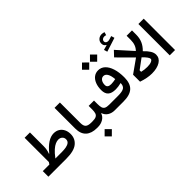

<svg xmlns="http://www.w3.org/2000/svg" viewBox="-40 -1807 2906 2906"><g transform="rotate(-45 1413.0 -354.0)"><path d="M180.7 -119.6Q190.4 -135.3 201.7 -151.4V-670.9H315.9V-378.4Q315.9 -341.8 310.3 -308.8Q304.7 -275.9 291.5 -240.7L295.9 -237.3Q433.1 -408.7 559.6 -408.7Q614.3 -408.7 653.6 -384Q692.9 -359.4 714.4 -316.4Q735.8 -273.4 735.8 -218.3Q735.8 -119.1 662.1 -59.6Q588.4 0 424.8 0H39.6V-119.6ZM309.1 -119.6H450.7Q497.6 -119.6 538.3 -127Q579.1 -134.3 604.5 -154.3Q629.9 -174.3 629.9 -211.9Q629.9 -246.1 605.5 -268.8Q581.1 -291.5 542 -291.5Q513.7 -291.5 478.8 -276.6Q443.8 -261.7 401.9 -224.6Q359.9 -187.5 309.1 -119.6Z M842.3 -670.9H957V-229.5Q957 -169.9 984.4 -144.8Q1011.7 -119.6 1081.1 -119.6H1081.5V0H1081.1Q966.8 0 904.5 -56.9Q842.3 -113.8 842.3 -227.1Z M1342.8 -250.5Q1342.8 -204.1 1351.3 -175Q1359.9 -146 1385.3 -132.8Q1410.6 -119.6 1460.9 -119.6H1488.3V0H1459.5Q1397.5 0 1351.1 -29.8Q1304.7 -59.6 1287.6 -112.8H1282.7Q1265.6 -59.6 1215.3 -29.8Q1165 0 1102.5 0H1081.5Q1063.5 0 1063.5 -60.1Q1063.5 -119.6 1081.5 -119.6H1102.5Q1155.8 -119.6 1182.9 -133.1Q1210 -146.5 1219.2 -175.5Q1228.5 -204.6 1228.5 -250.5V-326.7H1342.8ZM1073.2 170.4 1150.4 93.3 1228 170.4 1150.4 247.6Z M1544.4 -785.2 1621.6 -862.3 1699.2 -785.2 1621.6 -708ZM1715.3 -785.2 1792 -862.3 1869.6 -785.2 1792 -708ZM1488.3 -119.6H1651.4Q1744.1 -119.6 1779.8 -144.3Q1815.4 -168.9 1815.4 -229.5Q1750.5 -212.9 1695.8 -212.9Q1611.8 -212.9 1571.5 -249Q1531.2 -285.2 1531.2 -360.4Q1531.2 -435.1 1553.5 -490.5Q1575.7 -545.9 1615.7 -576.4Q1655.8 -606.9 1709.5 -606.9Q1772.9 -606.9 1819.3 -563.2Q1865.7 -519.5 1891.1 -439.5Q1916.5 -359.4 1916.5 -250.5Q1916.5 -120.6 1851.6 -60.3Q1786.6 0 1646.5 0H1488.3Q1479 0 1474.6 -14.2Q1470.2 -28.3 1470.2 -60.1Q1470.2 -91.8 1474.6 -105.7Q1479 -119.6 1488.3 -119.6ZM1799.3 -329.1Q1793.5 -406.2 1768.8 -447.8Q1744.1 -489.3 1704.6 -489.3Q1668.9 -489.3 1646.7 -458Q1624.5 -426.8 1624.5 -377Q1624.5 -317.4 1703.1 -317.4Q1723.1 -317.4 1747.3 -320.6Q1771.5 -323.7 1799.3 -329.1Z M2187.5 -946.3 2172.9 -896Q2164.6 -898.9 2156 -900.9Q2147.5 -902.8 2139.2 -902.8Q2113.8 -902.8 2097.2 -888.9Q2080.6 -875 2080.6 -853.5Q2080.6 -834 2094.5 -822.5Q2108.4 -811 2130.4 -811Q2147.5 -811 2165 -816.4L2216.8 -833L2232.9 -779.3L2007.8 -707L1991.7 -762.2L2070.8 -784.7V-789.6Q2030.8 -808.1 2030.8 -857.9Q2030.8 -899.9 2060.5 -928Q2090.3 -956.1 2136.2 -956.1Q2148.4 -956.1 2161.1 -953.4Q2173.8 -950.7 2187.5 -946.3ZM2098.1 -656.7 2320.8 -409.2Q2385.3 -472.2 2385.3 -581.5V-670.9H2500V-581.5Q2500 -505.4 2474.1 -445.6Q2448.2 -385.7 2393.1 -332.5Q2447.3 -281.2 2473.6 -238Q2500 -194.8 2500 -152.8Q2500 -78.6 2432.4 -36.6Q2364.7 5.4 2253.4 5.4Q2156.2 5.4 2037.6 -35.6V-185.1L2253.4 -337.9L2019.5 -573.2ZM2314.9 -280.3 2154.8 -162.1V-129.9Q2211.9 -115.2 2273.9 -115.2Q2331.1 -115.2 2364 -130.1Q2397 -145 2397 -166Q2397 -201.2 2314.9 -280.3Z M2751 0H2637.2V-670.9H2751Z"/></g></svg>

Font: Estedad-FD SemiBold
Style: Regular
Weight: 600
Designer: Amin Abedi
Version: Version 7.3